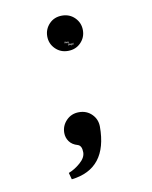

<svg xmlns="http://www.w3.org/2000/svg" viewBox="-76 -547 601 759"><g transform="rotate(-10 225.0 -168.0)"><path d="M251 -371.1H250V-377H249V-370.1H251ZM247.1 -371.1H246.1V-374H247.1ZM216.8 -379.9H217.8V-382.8H219.7V-379.9H220.7V-386.7H217.8L216.8 -384.8ZM218.3 -385.7H219.7V-383.8H217.8V-384.8ZM223.6 -383.8V-379.9H224.6V-383.8L224.1 -384.8H221.7V-379.9H222.7V-383.8ZM227.5 -383.8V-379.9H228.5V-383.8L228 -384.8H225.6V-379.9H226.6V-383.8ZM230.5 -381.8H231.4V-380.9H230.5ZM230 -379.9H232.4V-383.8L231.9 -384.8H229.5V-383.8H231.4V-382.8H230L229.5 -381.8V-380.9ZM235.4 -374V-370.1H236.3V-374L235.8 -375H234.4V-377H233.4V-370.1H234.4V-374ZM231.9 -374H229.5V-376H232.4V-377H229L228.5 -376V-374L229 -373H231.4V-371.1H228.5V-370.1H231.9L232.4 -371.1V-373ZM239.3 -371.1H238.3V-375H237.3V-371.1L237.8 -370.1H240.2V-375H239.3ZM242.2 -371.1V-374H243.2V-371.1ZM241.7 -375 241.2 -374V-371.1L241.7 -370.1H243.2V-369.1H241.2V-368.2H243.7L244.1 -369.1V-375ZM245.6 -375 245.1 -374V-371.1L245.6 -370.1H247.6L248 -371.1V-374L247.6 -375ZM224.6 -348.6Q194.3 -348.6 173.8 -369.4Q153.3 -390.1 153.3 -419.4Q153.3 -448.2 173.3 -469.2Q193.4 -490.2 224.6 -490.2Q255.4 -490.2 275.9 -469.5Q296.4 -448.7 296.4 -419.4Q296.4 -390.1 276.1 -369.4Q255.9 -348.6 224.6 -348.6ZM296.4 -31.7Q296.4 137.2 150.9 153.8L143.6 127Q167.5 118.2 190.7 98.1Q213.9 78.1 213.9 56.6Q213.9 29.3 197.3 24.4Q175.3 18.1 164.3 2.7Q153.3 -12.7 153.3 -31.7Q153.3 -60.5 173.6 -81.5Q193.8 -102.5 224.6 -102.5Q255.4 -102.5 275.9 -82Q296.4 -61.5 296.4 -31.7Z"/></g></svg>

Font: Anka/Coder Narrow
Style: Regular
Weight: 400
Width: 3
Monospace: yes
Version: Version 001.100